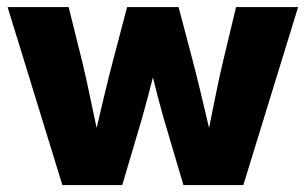

<svg xmlns="http://www.w3.org/2000/svg" viewBox="-20 -536 886 556"><path d="M160.6 0 2 -515.6H178.7L218.8 -354.5Q229.5 -309.6 239.5 -261.5Q249.5 -213.4 259.8 -165.5Q271 -213.4 282.5 -261.5Q293.9 -309.6 305.7 -354.5L348.1 -515.6H497.1L539.6 -354.5Q551.3 -309.6 562.7 -261.5Q574.2 -213.4 585.4 -165.5Q595.2 -213.4 604.7 -261.2Q614.3 -309.1 625 -354.5L663.6 -515.6H843.3L684.6 0H511.2L454.1 -192.9Q445.8 -221.7 438 -251.7Q430.2 -281.7 422.9 -312Q415 -281.7 407.2 -251.7Q399.4 -221.7 391.1 -192.9L334 0Z"/></svg>

Font: Inter Display ExtraBold
Style: Regular
Weight: 800
Designer: Rasmus Andersson
Foundry: rsms
Version: Version 4.000;git-a52131595